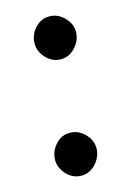

<svg xmlns="http://www.w3.org/2000/svg" viewBox="-61 -485 365 536"><g transform="rotate(-10 122.0 -217.0)"><path d="M121 -444Q144 -444 163 -426Q182 -408 182 -384Q182 -360 165 -340Q148 -320 122 -320Q99 -320 80.5 -338.5Q62 -357 62 -381Q62 -405 78.5 -424.5Q95 -444 121 -444ZM121 -114Q144 -114 163 -96Q182 -78 182 -54Q182 -30 165 -10Q148 10 122 10Q99 10 80.5 -8.5Q62 -27 62 -51Q62 -75 78.5 -94.5Q95 -114 121 -114Z"/></g></svg>

Font: Judson
Style: Regular
Weight: 400
Version: Version 20110429